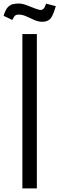

<svg xmlns="http://www.w3.org/2000/svg" viewBox="-46 -1049 331 1069"><path d="M78.6 0V-859.4H159.2V0ZM189 -927.7Q167.5 -927.7 145 -937.7Q122.6 -947.8 100.6 -957.8Q78.6 -967.8 58.1 -967.8Q50.3 -967.8 46.9 -966.8Q39.1 -964.8 33.9 -957.8Q28.8 -950.7 22 -938L-25.9 -960.9Q-16.1 -994.1 -2.9 -1008.3Q10.3 -1022.5 25.9 -1025.9Q41.5 -1029.3 57.6 -1029.3Q77.6 -1029.3 101.8 -1020.3Q126 -1011.2 147.7 -1002.4Q169.4 -993.7 181.6 -993.7H183.6Q190.4 -994.6 196.8 -1000.7Q203.1 -1006.8 210.9 -1028.8L264.6 -1014.6L260.3 -1000.5Q245.6 -952.6 229.7 -940.2Q213.9 -927.7 189 -927.7Z"/></svg>

Font: Antonio ExtraLight
Style: Regular
Weight: 250
Designer: Vernon Adams
Foundry: Vernon Adams
Version: Version 1.002